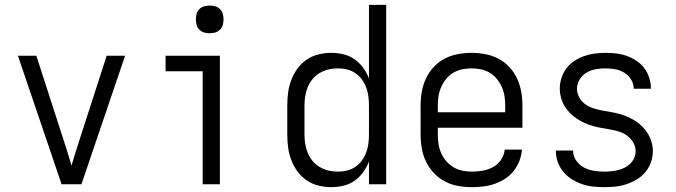

<svg xmlns="http://www.w3.org/2000/svg" viewBox="-20 -760 2790 792"><path d="M316 0H234L54 -530H130L244 -177Q252 -152 260 -127Q268 -102 275 -77Q282 -102 290 -127Q298 -152 306 -177L420 -530H496Z M816 0V-466H663V-530H887V0ZM845 -623Q833 -623 822 -626Q811 -629 802.5 -637.5Q794 -646 791 -657Q788 -668 788 -680Q788 -692 791 -703Q794 -714 802.5 -722.5Q811 -731 822 -734Q833 -737 845 -737Q857 -737 868 -734Q879 -731 887.5 -722.5Q896 -714 899 -703Q902 -692 902 -680Q902 -668 899 -657Q896 -646 887.5 -637.5Q879 -629 868 -626Q857 -623 845 -623Z M1347 12Q1320 12 1293.5 5.5Q1267 -1 1245 -16Q1223 -31 1207 -53Q1191 -75 1181.5 -100Q1172 -125 1168.5 -151.5Q1165 -178 1165 -205V-325Q1165 -352 1168.5 -378.5Q1172 -405 1181.5 -430Q1191 -455 1207 -477Q1223 -499 1245 -514Q1267 -529 1293.5 -535.5Q1320 -542 1347 -542Q1372 -542 1397 -536Q1422 -530 1442.5 -515.5Q1463 -501 1478 -480.5Q1493 -460 1502 -436V-740H1573V0H1502V-94Q1493 -70 1478 -49.5Q1463 -29 1442.5 -14.5Q1422 0 1397 6Q1372 12 1347 12ZM1374 -52Q1393 -52 1411.5 -56.5Q1430 -61 1445.5 -71.5Q1461 -82 1472.5 -97.5Q1484 -113 1490.5 -130.5Q1497 -148 1499.5 -167Q1502 -186 1502 -205V-325Q1502 -344 1499.5 -363Q1497 -382 1490.5 -399.5Q1484 -417 1472.5 -432.5Q1461 -448 1445.5 -458.5Q1430 -469 1411.5 -473.5Q1393 -478 1374 -478Q1354 -478 1335 -473.5Q1316 -469 1299 -459Q1282 -449 1269.5 -434Q1257 -419 1249.5 -401Q1242 -383 1239 -363.5Q1236 -344 1236 -325V-205Q1236 -186 1239 -166.5Q1242 -147 1249.5 -129Q1257 -111 1269.5 -96Q1282 -81 1299 -71Q1316 -61 1335 -56.5Q1354 -52 1374 -52Z M1927 12Q1898 12 1869.5 7Q1841 2 1815.5 -11.5Q1790 -25 1770 -46Q1750 -67 1737.5 -93Q1725 -119 1720 -147.5Q1715 -176 1715 -205V-325Q1715 -354 1720 -382Q1725 -410 1737 -436Q1749 -462 1769 -483.5Q1789 -505 1814 -518Q1839 -531 1867.5 -536.5Q1896 -542 1925 -542Q1954 -542 1982.5 -536.5Q2011 -531 2036 -518Q2061 -505 2081 -483.5Q2101 -462 2113 -436Q2125 -410 2130 -382Q2135 -354 2135 -325V-233H1786V-205Q1786 -185 1789 -165.5Q1792 -146 1800 -128Q1808 -110 1821 -95Q1834 -80 1851 -70Q1868 -60 1887.5 -56Q1907 -52 1927 -52Q1949 -52 1971.5 -56Q1994 -60 2014 -71Q2034 -82 2047 -101.5Q2060 -121 2062 -143H2133Q2131 -119 2122.5 -96.5Q2114 -74 2099 -55Q2084 -36 2064 -23Q2044 -10 2021.5 -2Q1999 6 1975 9Q1951 12 1927 12ZM1786 -297H2064V-325Q2064 -345 2061 -364Q2058 -383 2050 -401Q2042 -419 2029.5 -434.5Q2017 -450 2000 -460Q1983 -470 1964 -474Q1945 -478 1925 -478Q1905 -478 1886 -474Q1867 -470 1850 -460Q1833 -450 1820.5 -434.5Q1808 -419 1800 -401Q1792 -383 1789 -364Q1786 -345 1786 -325Z M2473 12Q2449 12 2426 9.5Q2403 7 2381 -0.5Q2359 -8 2339 -20.5Q2319 -33 2304 -51Q2289 -69 2281 -91Q2273 -113 2273 -137V-139H2344V-138Q2344 -116 2357 -97.5Q2370 -79 2389 -69Q2408 -59 2429.5 -55.5Q2451 -52 2473 -52Q2487 -52 2501.5 -53.5Q2516 -55 2530 -58.5Q2544 -62 2557 -68.5Q2570 -75 2580 -85Q2590 -95 2596 -108.5Q2602 -122 2602 -136Q2602 -155 2592.5 -171.5Q2583 -188 2568 -199.5Q2553 -211 2535.5 -216.5Q2518 -222 2499.5 -225.5Q2481 -229 2462.5 -232Q2444 -235 2426.5 -240Q2409 -245 2392 -252.5Q2375 -260 2359.5 -270.5Q2344 -281 2331 -294Q2318 -307 2308.5 -323Q2299 -339 2294 -357.5Q2289 -376 2289 -394Q2289 -416 2296 -438Q2303 -460 2316.5 -478Q2330 -496 2349 -508.5Q2368 -521 2389 -528.5Q2410 -536 2432.5 -539Q2455 -542 2477 -542Q2500 -542 2522 -539.5Q2544 -537 2565 -529.5Q2586 -522 2605 -509.5Q2624 -497 2637.5 -479Q2651 -461 2658 -439.5Q2665 -418 2665 -396V-394H2594V-395Q2594 -415 2583 -432.5Q2572 -450 2554.5 -460.5Q2537 -471 2517 -474.5Q2497 -478 2477 -478Q2457 -478 2437 -474.5Q2417 -471 2399.5 -460.5Q2382 -450 2371 -432Q2360 -414 2360 -394Q2360 -376 2369 -359Q2378 -342 2393 -331Q2408 -320 2426 -314Q2444 -308 2462 -304.5Q2480 -301 2498.5 -298Q2517 -295 2535 -290Q2553 -285 2570 -277.5Q2587 -270 2602.5 -260Q2618 -250 2631 -236.5Q2644 -223 2653.5 -207Q2663 -191 2668 -173Q2673 -155 2673 -136Q2673 -113 2665 -90.5Q2657 -68 2642 -50Q2627 -32 2607 -20Q2587 -8 2565 -0.5Q2543 7 2519.5 9.5Q2496 12 2473 12Z"/></svg>

Font: Lode Term
Style: Regular
Weight: 400
Monospace: yes
Designer: Belleve Invis
Foundry: Belleve Invis
Version: Version 29.2.0